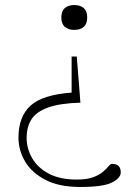

<svg xmlns="http://www.w3.org/2000/svg" viewBox="-20 -539 530 764"><path d="M275.5 -420Q252.5 -420 238.2 -432Q224 -444 224 -469.5Q224 -495 238.2 -507Q252.5 -519 275.5 -519Q299 -519 313 -507Q327 -495 327 -469.5Q327 -444 313 -432Q299 -420 275.5 -420ZM299 205Q215.5 205 161 176.8Q106.5 148.5 80 103.8Q53.5 59 53.5 8.5Q53.5 -74.5 101 -118.2Q148.5 -162 265 -170.5V-314H285.5L300 -130.5Q217.5 -128 170.8 -111Q124 -94 105 -63.8Q86 -33.5 86 9.5Q86 52.5 108 90.5Q130 128.5 174.2 152Q218.5 175.5 285.5 175.5Q326.5 175.5 351.2 166Q376 156.5 390.2 144.2Q404.5 132 412 122.5Q419.5 113 426 113Q460.5 113 460.5 147Q460.5 169 426 187Q391.5 205 299 205Z"/></svg>

Font: Newsreader 6pt ExtraLight
Style: Regular
Weight: 275
Designer: Hugues Gentile
Foundry: Production Type
Version: Version 1.003; ttfautohint (v1.8.3)